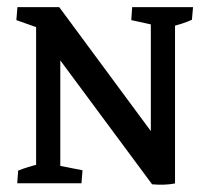

<svg xmlns="http://www.w3.org/2000/svg" viewBox="-20 -503 568 527"><path d="M397.5 2.9 83.5 -420.9 142.6 -483.4 456.5 -58.6 460.4 0.5Q433.1 5.9 397.5 2.9ZM79.1 -7.3V-476.6L145.5 -447.8V-7.3ZM146.5 -399.4 89.8 -424.8 24.9 -447.8 27.8 -483.4H142.6ZM460.4 0.5 394 -27.3V-476.6H460.4ZM27.3 0 29.8 -34.7Q54.7 -44.9 91.8 -53.7L79.1 -13.2V-84H145.5V-13.2L134.3 -49.8L206.5 -35.6L203.6 0ZM509.8 -483.4 506.8 -448.7Q479.5 -436.5 447.8 -429.7L460.4 -470.2V-399.4H394V-470.2L405.3 -433.6L340.3 -447.8L342.8 -483.4Z"/></svg>

Font: Markazi Text Medium
Style: Regular
Weight: 500
Designer: Borna Izadpanah (Arabic designer), Fiona Ross (Arabic design director) and Florian Runge (Latin designer)
Foundry: Borna Izadpanah and Florian Runge
Version: Version 1.001